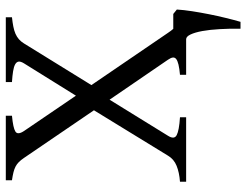

<svg xmlns="http://www.w3.org/2000/svg" viewBox="-113 -542 841 655"><g transform="rotate(-90 307.5 -214.5)"><path d="M576.2 -594.2Q558.6 -592.3 544.7 -589.6Q530.8 -586.9 520 -582.3Q509.3 -577.6 501.2 -570.6Q493.2 -563.5 486.8 -553.2L344.7 -323.2L522.9 -62Q530.3 -50.8 536.6 -43.9H587.4L602.5 -31.7Q601.1 -8.3 596.7 20.3Q592.3 48.8 586.4 78.4Q580.6 107.9 573.7 135.7Q566.9 163.6 560.5 185.5H537.1Q537.6 147.9 535.6 114.3Q533.7 80.6 529.1 55.2Q524.4 29.8 517.3 14.9Q510.3 0 501 0H379.9V-21Q401.4 -22.9 414.6 -26.1Q427.7 -29.3 433.6 -33.9Q439.5 -38.6 438.7 -45.4Q438 -52.2 431.2 -62L294.9 -261.2L171.9 -62Q158.2 -40.5 174.1 -32.2Q189.9 -23.9 234.9 -21V0H15.1V-21Q46.9 -23.4 69.3 -32.5Q91.8 -41.5 104 -62L258.8 -314.5L96.2 -553.2Q88.9 -564 82 -570.8Q75.2 -577.6 66.7 -582Q58.1 -586.4 47.1 -589.1Q36.1 -591.8 20 -594.2V-615.2H240.2V-594.2Q198.7 -590.3 186.3 -582.5Q173.8 -574.7 188 -553.2L308.6 -376L418.9 -553.2Q425.8 -564.5 424.8 -571.5Q423.8 -578.6 415.5 -583.3Q407.2 -587.9 392.1 -590.3Q377 -592.8 355 -594.2V-615.2H576.2Z"/></g></svg>

Font: Noto Serif Devanagari
Style: Bold
Weight: 700
Designer: Monotype Design Team
Foundry: Monotype Imaging Inc.
Version: Version 1.01